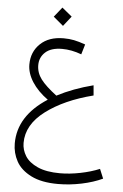

<svg xmlns="http://www.w3.org/2000/svg" viewBox="-64 -678 690 1077"><g transform="rotate(5 281.5 -140.0)"><path d="M554 302Q503 326 436.5 340Q370 354 304 354Q211 354 152.5 324.5Q94 295 68.5 248.5Q43 202 43 148Q43 -7 206 -112Q149 -153 117.5 -202Q86 -251 86 -300Q86 -371 134 -417Q182 -463 265 -463Q297 -463 324 -457.5Q351 -452 388 -439L371 -382Q315 -403 262 -403Q200 -403 168 -374Q136 -345 136 -301Q136 -258 163 -222Q190 -186 252 -139Q342 -186 455 -215L460 -158Q298 -117 195 -39.5Q92 38 92 141Q92 180 113.5 214.5Q135 249 184 271Q233 293 310 293Q364 293 424 281Q484 269 532 249ZM199 -579 243 -634 299 -588 255 -532Z"/></g></svg>

Font: FiraGO Light
Style: Italic
Weight: 300
Italic angle: -8°
Designer: bBox Type GmbH
Foundry: bBox Type GmbH
Version: Version 1.001